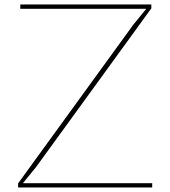

<svg xmlns="http://www.w3.org/2000/svg" viewBox="-20 -830 754 850"><path d="M653.8 -19V0H60.1V-18.1L569.8 -720.2L626 -789.1V-791H69.8V-810.1H649.9V-793L139.2 -89.8L83 -21V-19Z"/></svg>

Font: Sinkin Sans 100 Thin
Style: Regular
Weight: 100
Designer: Keith Bates
Foundry: K-Type
Version: Sinkin Sans (version 1.0)  by Keith Bates   •   © 2014   www